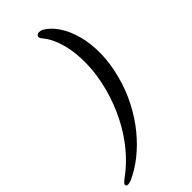

<svg xmlns="http://www.w3.org/2000/svg" viewBox="-351 -807 988 988"><g transform="rotate(-45 143.0 -313.5)"><path d="M292.1 -297.5Q272.2 -223.2 238 -157.4Q203.8 -91.5 159.4 -37.2Q114.9 17.1 64.2 57.3Q13.4 97.4 -39.1 120.5Q-54.9 126.5 -64.5 125.7Q-74.1 124.8 -75.4 117.8Q-76.4 112.2 -70.6 105.6Q-64.8 99 -52.2 89.6Q5.7 47.9 55 -11Q104.3 -69.8 141.4 -142.3Q178.6 -214.8 201.1 -297.5Q224.9 -386.8 226.1 -467.9Q227.3 -549.1 209.1 -613.4Q191 -677.7 157.7 -717.2Q150.4 -725.8 148.3 -732.8Q146.2 -739.8 150.8 -745.4Q162.8 -759.4 189.2 -748.1Q226.5 -726.8 255.1 -684Q283.7 -641.2 299.6 -581.7Q315.5 -522.1 314.7 -450Q313.8 -377.8 292.1 -297.5Z"/></g></svg>

Font: Fraunces
Style: Italic
Weight: 900
Italic angle: -16°
Version: Version 1.000;[0bf87f6ff]